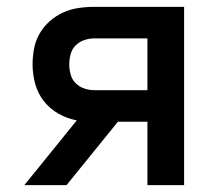

<svg xmlns="http://www.w3.org/2000/svg" viewBox="-20 -540 640 560"><path d="M51 0 204 -189Q176 -194 150.5 -208.5Q125 -223 107.5 -245.5Q90 -268 82.5 -296Q75 -324 75 -352Q75 -376 79.5 -399Q84 -422 95.5 -442Q107 -462 125 -478Q143 -494 164 -503.5Q185 -513 208 -516.5Q231 -520 255 -520H517V0H410V-185H324L174 0ZM255 -277H410V-428H255Q240 -428 225.5 -423Q211 -418 200.5 -407.5Q190 -397 186 -382Q182 -367 182 -352Q182 -338 186 -323Q190 -308 200.5 -297.5Q211 -287 225.5 -282Q240 -277 255 -277Z"/></svg>

Font: Iosevka Custom SmBdEx
Style: Regular
Weight: 600
Width: 7
Monospace: yes
Designer: Belleve Invis
Foundry: Belleve Invis
Version: Version 11.2.4; ttfautohint (v1.8.4)